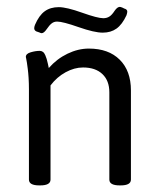

<svg xmlns="http://www.w3.org/2000/svg" viewBox="-20 -543 462 564"><path d="M95.1 -447.9 86.8 -450.7Q80.5 -453.8 80.5 -460.2Q80.5 -464.1 82.8 -470.1Q94.7 -497.8 111.4 -509.9Q128 -522 152.6 -522Q175.6 -522 221.2 -505.7Q266.7 -489.5 283.4 -489.5Q293.7 -489.5 301.2 -494.3Q308.8 -499 316.7 -511.3Q324.6 -522.8 332.1 -522.8Q334.1 -522.8 340.1 -520.4L344.8 -518Q353.9 -515.7 353.9 -508.9Q353.9 -505.4 351.6 -498.2Q338.9 -470.9 322.2 -459Q305.6 -447.1 281.8 -447.1Q257.2 -447.1 210.9 -463.3Q164.5 -479.6 147.8 -479.6Q138.7 -479.6 132 -474.4Q125.2 -469.3 116.9 -457Q109 -445.5 102.3 -445.5Q99.9 -445.5 95.1 -447.9ZM95.1 1.6Q65 1.6 65 -15.5V-281Q65 -298.5 64 -314.1Q63 -329.8 61.6 -340.3Q60.2 -350.8 59.1 -358.7Q57.9 -366.6 56.9 -371Q55.9 -375.3 55.9 -375.7Q55.9 -385.3 70.2 -389.4Q84.4 -393.6 96.7 -393.6Q101.9 -393.6 106 -390.6Q110.2 -387.6 113 -380.9Q115.7 -374.2 117.1 -369.8Q118.5 -365.4 120.7 -355.5Q122.9 -345.6 123.3 -343.2Q147 -370.2 178.4 -385.3Q209.7 -400.3 241 -400.3Q298.9 -400.3 331.7 -367.6Q364.6 -334.9 364.6 -277.4V-15.5Q364.6 1.6 334.5 1.6H331.4Q301.2 1.6 301.2 -15.5V-271.9Q301.2 -306 280.8 -325.4Q260.4 -344.8 223.9 -344.8Q198.6 -344.8 172.8 -330.8Q147 -316.7 128.4 -292.1V-15.5Q128.4 1.6 98.3 1.6Z"/></svg>

Font: Jaldi
Style: Regular
Weight: 400
Designer: Pablo Cosgaya and Nicolas Silva
Foundry: Omnibus-Type
Version: Version 1.001;PS 001.001;hotconv 1.0.70;makeotf.lib2.5.58329